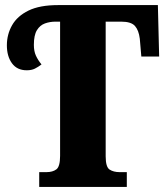

<svg xmlns="http://www.w3.org/2000/svg" viewBox="-20 -734 646 754"><path d="M134 0V-58H162Q187 -58 201.5 -69Q216 -80 216 -122V-649H198Q176 -649 156.5 -642Q137 -635 125 -615.5Q113 -596 113 -558Q113 -533 121 -515.5Q129 -498 143 -481Q130 -471 117 -464.5Q104 -458 85 -458Q47 -458 27 -485.5Q7 -513 7 -556Q7 -599 27.5 -635Q48 -671 92 -692.5Q136 -714 208 -714H600L605 -512H535L529 -582Q525 -615 510 -632Q495 -649 456 -649H395V-120Q395 -78 410.5 -68Q426 -58 450 -58H478V0Z"/></svg>

Font: Noto Serif Condensed Black
Style: Regular
Weight: 900
Width: 3
Designer: Monotype Design Team
Foundry: Monotype Imaging Inc.
Version: Version 2.015; ttfautohint (v1.8.4.7-5d5b)